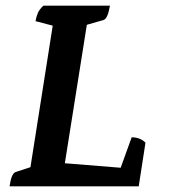

<svg xmlns="http://www.w3.org/2000/svg" viewBox="-20 -661 600 681"><path d="M14 0Q20 -46 36 -51L88 -68L167 -570L106 -586Q109 -603 114.5 -615.5Q120 -628 134 -641H370Q362 -594 347 -590L288 -573L210 -82L408 -66L447 -174Q477 -174 496 -155L472 0Z"/></svg>

Font: Petrona
Style: Bold Italic
Weight: 700
Italic angle: -9°
Designer: Ringo R. Seeber
Foundry: Ringo R. Seeber
Version: Version 2.001; ttfautohint (v1.8.3)